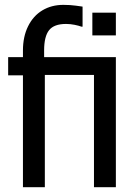

<svg xmlns="http://www.w3.org/2000/svg" viewBox="-20 -785 573 805"><path d="M465.8 0H374V-470.7H168V0H76.2V-469.2H14.2V-545.4H76.2V-573.2Q76.2 -631.3 97.7 -674.8Q119.1 -718.3 157.5 -741.5Q195.8 -764.6 245.6 -764.6Q274.4 -764.6 298.3 -761.2Q322.3 -757.8 326.2 -757.3V-673.3H321.3Q311 -677.2 293 -680.9Q274.9 -684.6 256.8 -684.6Q206.5 -684.6 185.8 -658.4Q165 -632.3 165 -573.7V-545.4H465.8ZM465.8 -636.7H367.2V-731.9H465.8Z"/></svg>

Font: SG Kara Bold
Style: Regular
Weight: 400
Designer: Damoon Khanjanzadeh
Version: Version 1.000